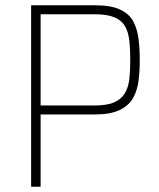

<svg xmlns="http://www.w3.org/2000/svg" viewBox="-20 -708 601 728"><path d="M98 0V-688H340Q401 -688 436 -671.5Q471 -655 486 -625.5Q501 -596 505.5 -559Q510 -522 510 -481Q510 -441 505.5 -403.5Q501 -366 485 -337Q469 -308 434 -291Q399 -274 340 -274H134V0ZM134 -308H338Q386 -308 413 -320Q440 -332 453.5 -354.5Q467 -377 470.5 -409Q474 -441 474 -481Q474 -521 470.5 -553.5Q467 -586 454 -608.5Q441 -631 413.5 -642.5Q386 -654 338 -654H134Z"/></svg>

Font: Saira Thin SemiCondensed
Style: Regular
Weight: 100
Width: 4
Version: Version 1.101